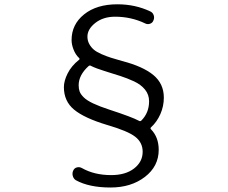

<svg xmlns="http://www.w3.org/2000/svg" viewBox="-20 -794 1040 876"><path d="M665 -742.2Q676.8 -737.3 681.2 -724.6Q685.5 -711.9 679.7 -700.2Q675.8 -689.5 664.1 -685.5Q652.3 -681.6 641.6 -687.5Q578.1 -717.8 504.9 -717.8Q451.2 -717.8 415 -689.5Q378.9 -661.1 378.9 -627Q378.9 -608.4 387.2 -593.3Q395.5 -578.1 408.2 -567.4Q420.9 -556.6 443.4 -546.9Q465.8 -537.1 485.8 -530.8Q505.9 -524.4 537.1 -515.6Q631.8 -491.2 679.7 -451.7Q727.5 -412.1 727.5 -348.6Q727.5 -309.6 711.9 -273.9Q696.3 -238.3 669.9 -213.9Q664.1 -209 668.9 -204.1Q704.1 -168 704.1 -110.4Q704.1 -35.2 641.1 13.2Q578.1 61.5 484.4 61.5Q386.7 61.5 326.2 28.3Q315.4 21.5 312 8.3Q308.6 -4.9 314.5 -16.6Q319.3 -27.3 331.1 -30.3Q342.8 -33.2 353.5 -27.3Q410.2 4.9 487.3 4.9Q552.7 4.9 591.8 -25.4Q630.9 -55.7 630.9 -101.6Q630.9 -143.6 597.2 -169.9Q563.5 -196.3 469.7 -223.6Q365.2 -254.9 318.4 -293.5Q271.5 -332 271.5 -396.5Q271.5 -424.8 288.6 -459Q305.7 -493.2 339.8 -520.5Q345.7 -524.4 340.8 -529.3Q324.2 -544.9 315.4 -568.4Q306.6 -590.8 306.6 -611.3Q306.6 -682.6 363.8 -728.5Q420.9 -774.4 515.6 -774.4Q596.7 -774.4 665 -742.2ZM395.5 -493.2Q392.6 -495.1 390.6 -495.1Q386.7 -495.1 383.8 -492.2Q338.9 -451.2 338.9 -405.3Q338.9 -388.7 343.3 -376.5Q347.7 -364.3 361.8 -350.1Q376 -335.9 404.8 -322.3Q433.6 -308.6 478.5 -293.9Q583 -259.8 613.3 -243.2Q616.2 -241.2 619.1 -241.2Q622.1 -241.2 625 -244.1Q660.2 -279.3 660.2 -332Q660.2 -362.3 641.6 -385.3Q623 -408.2 591.3 -422.9Q559.6 -437.5 527.3 -447.8Q495.1 -458 456.1 -470.2Q417 -482.4 395.5 -493.2Z"/></svg>

Font: Gen Jyuu Gothic Normal
Style: Regular
Weight: 300
Designer: [Source Han Sans]
Ryoko NISHIZUKA  (kana & ideographs); Paul D. Hunt (Latin, Greek & Cyrillic); Wenlong ZHANG  (bopomofo
Version: Version 1.002.20150607